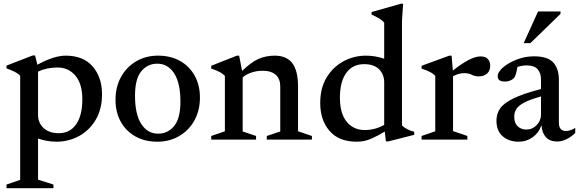

<svg xmlns="http://www.w3.org/2000/svg" viewBox="-20 -730 3028 1004"><path d="M259.5 235V254H14V235L85.5 210.5V-334Q75.5 -345 57.8 -354Q40 -363 14 -372.5V-387L151 -440H163.5L175.5 -391.5Q262.5 -439 323 -439Q416 -439 464.8 -382.2Q513.5 -325.5 513.5 -237Q513.5 -160 480.8 -104.2Q448 -48.5 393.8 -18.8Q339.5 11 275 11Q226.5 11 179 -5.5V209.5ZM410.5 -210.5Q410.5 -291.5 374.5 -334.2Q338.5 -377 281 -377Q223.5 -377 179 -355.5V-128.5Q179 -87.5 208 -60.5Q237 -33.5 287.5 -33.5Q345.5 -33.5 378 -79.8Q410.5 -126 410.5 -210.5Z M802.5 11Q737 11 687.8 -16.8Q638.5 -44.5 611.2 -94Q584 -143.5 584 -208.5Q584 -275.5 612.8 -327.5Q641.5 -379.5 691.8 -409.2Q742 -439 806.5 -439Q872.5 -439 921.8 -411.2Q971 -383.5 998.2 -334Q1025.5 -284.5 1025.5 -219.5Q1025.5 -152.5 996.8 -100.5Q968 -48.5 917.5 -18.8Q867 11 802.5 11ZM807 -31Q857.5 -31 890.5 -70.8Q923.5 -110.5 923.5 -199Q923.5 -295.5 890.8 -346.2Q858 -397 802.5 -397Q752 -397 719 -357.5Q686 -318 686 -229Q686 -132.5 718.8 -81.8Q751.5 -31 807 -31Z M1375 -19 1445.5 -42.5V-279Q1445.5 -317 1422 -338.5Q1398.5 -360 1353.5 -360Q1321 -360 1293 -350Q1265 -340 1249 -325V-42.5L1319 -19V0H1084.5V-19L1156 -43.5V-333Q1146.5 -343.5 1131 -352.2Q1115.5 -361 1084.5 -371.5V-386L1218.5 -439H1230.5L1246 -359Q1292.5 -404.5 1331.5 -421.8Q1370.5 -439 1416 -439Q1478.5 -439 1508.5 -399.8Q1538.5 -360.5 1538.5 -276.5V-43.5L1611 -19V0H1375Z M1998 9.5 1992 -42Q1955.5 -20.5 1930.8 -9Q1906 2.5 1886.2 6.8Q1866.5 11 1845.5 11Q1752 11 1703.2 -45.5Q1654.5 -102 1654.5 -192Q1654.5 -270 1688.2 -325.2Q1722 -380.5 1776.5 -409.8Q1831 -439 1894 -439Q1942 -439 1989 -423V-611.5Q1979 -624 1962.2 -633.8Q1945.5 -643.5 1923 -654V-667L2076.5 -710.5H2088L2082 -621.5V-74.5Q2092 -63.5 2110.5 -54Q2129 -44.5 2146 -41V-25L2010 9.5ZM1989 -299.5Q1989 -340.5 1962.5 -367.5Q1936 -394.5 1884.5 -394.5Q1823.5 -394.5 1790.5 -348.5Q1757.5 -302.5 1757.5 -219Q1757.5 -136 1793.2 -93Q1829 -50 1887 -50Q1941.5 -50 1989 -77Z M2492 -435Q2519.5 -435 2531.5 -421.2Q2543.5 -407.5 2543.5 -386.5Q2543.5 -360 2526.8 -345.2Q2510 -330.5 2484 -330.5Q2463.5 -330.5 2447 -339Q2430.5 -347.5 2408 -347.5Q2378 -347.5 2349 -331V-44.5L2424 -19V0H2184.5V-19L2256 -43.5V-333Q2245.5 -345 2228 -353.8Q2210.5 -362.5 2184.5 -371.5V-386L2329.5 -439H2341.5L2348 -361Q2441.5 -435 2492 -435Z M2894 10Q2855 10 2834.2 -13.2Q2813.5 -36.5 2811.5 -76Q2798 -36 2765.5 -12.5Q2733 11 2693 11Q2641.5 11 2608.8 -17.2Q2576 -45.5 2576 -99.5Q2576 -134.5 2595 -162.5Q2614 -190.5 2664.5 -215.2Q2715 -240 2809 -264.5V-314Q2809 -348 2791.2 -368Q2773.5 -388 2733.5 -388Q2711 -388 2685.5 -380Q2682.5 -359 2678 -343.8Q2673.5 -328.5 2666.5 -321Q2658.5 -312.5 2645.8 -308Q2633 -303.5 2620 -303.5Q2582.5 -303.5 2582.5 -330.5Q2582.5 -353.5 2610.8 -377.8Q2639 -402 2682.5 -418.8Q2726 -435.5 2772.5 -435.5Q2844 -435.5 2873.2 -403Q2902.5 -370.5 2902.5 -313V-88.5Q2902.5 -45 2939.5 -45Q2962 -45 2988 -61V-35Q2965.5 -12.5 2940.5 -1.2Q2915.5 10 2894 10ZM2669 -119.5Q2669 -86.5 2687.2 -69.5Q2705.5 -52.5 2732.5 -52.5Q2764 -52.5 2786.5 -76Q2809 -99.5 2809 -131V-225.5Q2752 -210 2721.8 -194Q2691.5 -178 2680.2 -160Q2669 -142 2669 -119.5ZM2718.5 -504.5 2793.5 -670H2911V-657.5L2753.5 -504.5Z"/></svg>

Font: Newsreader Text Medium
Style: Regular
Weight: 500
Designer: Hugues Gentile
Foundry: Production Type
Version: Version 1.002